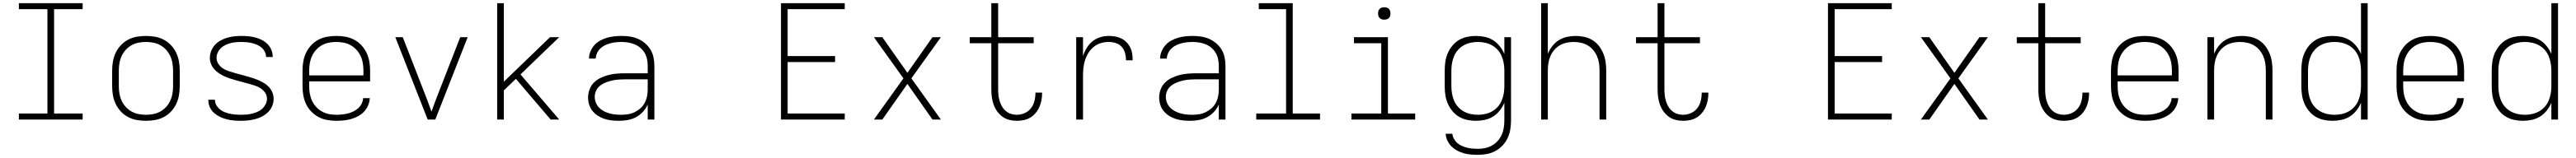

<svg xmlns="http://www.w3.org/2000/svg" viewBox="-20 -755 16240 998"><path d="M99 0V-38H279V-697H99V-735H501V-697H321V-38H501V0Z M900 8Q871 8 842.5 3Q814 -2 788 -15.5Q762 -29 742 -50.5Q722 -72 709.5 -98Q697 -124 692 -152.5Q687 -181 687 -210V-310Q687 -339 692 -367.5Q697 -396 709.5 -422Q722 -448 742 -469.5Q762 -491 788 -504.5Q814 -518 842.5 -523Q871 -528 900 -528Q929 -528 957.5 -523Q986 -518 1012 -504.5Q1038 -491 1058 -469.5Q1078 -448 1090.5 -422Q1103 -396 1108 -367.5Q1113 -339 1113 -310V-210Q1113 -181 1108 -152.5Q1103 -124 1090.5 -98Q1078 -72 1058 -50.5Q1038 -29 1012 -15.5Q986 -2 957.5 3Q929 8 900 8ZM900 -30Q923 -30 946.5 -34.5Q970 -39 990.5 -50.5Q1011 -62 1027 -79.5Q1043 -97 1053 -118.5Q1063 -140 1067 -163.5Q1071 -187 1071 -210V-310Q1071 -333 1067 -356.5Q1063 -380 1053 -401.5Q1043 -423 1027 -440.5Q1011 -458 990.5 -469.5Q970 -481 946.5 -485.5Q923 -490 900 -490Q877 -490 853.5 -485.5Q830 -481 809.5 -469.5Q789 -458 773 -440.5Q757 -423 747 -401.5Q737 -380 733 -356.5Q729 -333 729 -310V-210Q729 -187 733 -163.5Q737 -140 747 -118.5Q757 -97 773 -79.5Q789 -62 809.5 -50.5Q830 -39 853.5 -34.5Q877 -30 900 -30Z M1499 8Q1476 8 1453.5 6Q1431 4 1409 -1.5Q1387 -7 1366.5 -17Q1346 -27 1329 -42Q1312 -57 1302.5 -78.5Q1293 -100 1293 -122V-125H1335V-124Q1335 -106 1344 -90.5Q1353 -75 1366.5 -64Q1380 -53 1396.5 -46.5Q1413 -40 1430 -36.5Q1447 -33 1464.5 -31.5Q1482 -30 1499 -30Q1517 -30 1534.5 -31.5Q1552 -33 1569.5 -37.5Q1587 -42 1603.5 -49Q1620 -56 1633 -68Q1646 -80 1654.5 -96.5Q1663 -113 1663 -131Q1663 -151 1652 -168Q1641 -185 1624 -196.5Q1607 -208 1588 -214Q1569 -220 1550 -225.5Q1531 -231 1511.5 -236Q1492 -241 1472.5 -246.5Q1453 -252 1434 -258Q1415 -264 1397 -272Q1379 -280 1362 -291Q1345 -302 1331.5 -317Q1318 -332 1310.5 -350.5Q1303 -369 1303 -389Q1303 -412 1311.5 -433.5Q1320 -455 1335 -471.5Q1350 -488 1370 -499Q1390 -510 1411.5 -516.5Q1433 -523 1456 -525.5Q1479 -528 1501 -528Q1523 -528 1545 -526Q1567 -524 1588.5 -518.5Q1610 -513 1630 -503Q1650 -493 1665.5 -477.5Q1681 -462 1690 -441Q1699 -420 1699 -398V-395H1657V-397Q1657 -413 1649 -428.5Q1641 -444 1628 -455Q1615 -466 1599.5 -472.5Q1584 -479 1567.5 -483Q1551 -487 1534.5 -488.5Q1518 -490 1501 -490Q1484 -490 1467 -488.5Q1450 -487 1433 -482.5Q1416 -478 1400.5 -470.5Q1385 -463 1372.5 -451Q1360 -439 1352.5 -423Q1345 -407 1345 -390Q1345 -370 1356 -352.5Q1367 -335 1383.5 -324Q1400 -313 1419.5 -306.5Q1439 -300 1458 -294.5Q1477 -289 1496.5 -284Q1516 -279 1535 -273.5Q1554 -268 1573 -262Q1592 -256 1610.5 -248Q1629 -240 1646 -229.5Q1663 -219 1676.5 -204Q1690 -189 1697.5 -170Q1705 -151 1705 -131Q1705 -108 1696 -86Q1687 -64 1670.5 -47.5Q1654 -31 1633.5 -20Q1613 -9 1590.5 -3Q1568 3 1545 5.5Q1522 8 1499 8Z M2101 8Q2072 8 2043 3Q2014 -2 1988.5 -15.5Q1963 -29 1942.5 -50Q1922 -71 1909.5 -97.5Q1897 -124 1892 -152.5Q1887 -181 1887 -210V-310Q1887 -339 1892 -367.5Q1897 -396 1909.5 -422Q1922 -448 1942 -469.5Q1962 -491 1988 -504.5Q2014 -518 2042.5 -523Q2071 -528 2100 -528Q2129 -528 2157.5 -523Q2186 -518 2212 -504.5Q2238 -491 2258 -469.5Q2278 -448 2290.5 -422Q2303 -396 2308 -367.5Q2313 -339 2313 -310V-241H1929V-210Q1929 -186 1933 -163Q1937 -140 1947 -118.5Q1957 -97 1973 -79.5Q1989 -62 2010 -50.5Q2031 -39 2054 -34.5Q2077 -30 2101 -30Q2119 -30 2137.5 -32Q2156 -34 2173.5 -38.5Q2191 -43 2207.5 -51Q2224 -59 2237.5 -71Q2251 -83 2259.5 -100Q2268 -117 2269 -135H2311Q2310 -112 2300.5 -89.5Q2291 -67 2275 -50Q2259 -33 2238 -21.5Q2217 -10 2194.5 -3.5Q2172 3 2148 5.5Q2124 8 2101 8ZM2271 -279V-310Q2271 -333 2267 -356.5Q2263 -380 2253 -401.5Q2243 -423 2227 -440.5Q2211 -458 2190.5 -469.5Q2170 -481 2146.5 -485.5Q2123 -490 2100 -490Q2077 -490 2053.5 -485.5Q2030 -481 2009.5 -469.5Q1989 -458 1973 -440.5Q1957 -423 1947 -401.5Q1937 -380 1933 -356.5Q1929 -333 1929 -310V-279Z M2676 0 2472 -520H2519L2654 -173Q2666 -143 2677.5 -112Q2689 -81 2700 -50Q2711 -81 2722.5 -112Q2734 -143 2746 -173L2881 -520H2928L2724 0Z M3114 0V-735H3156V-239L3447 -520H3505L3261 -285L3505 0H3451L3232 -257L3156 -184V0Z M3882 8Q3859 8 3836 5.5Q3813 3 3791 -4Q3769 -11 3749.5 -23.5Q3730 -36 3715.5 -53.5Q3701 -71 3694 -93.5Q3687 -116 3687 -139Q3687 -165 3696.5 -190.5Q3706 -216 3724.5 -234Q3743 -252 3767 -263.5Q3791 -275 3816.5 -281.5Q3842 -288 3868 -290Q3894 -292 3920 -292H4063V-340Q4063 -361 4058.5 -382Q4054 -403 4043.5 -421Q4033 -439 4016.5 -453Q4000 -467 3980.5 -475Q3961 -483 3940 -486.5Q3919 -490 3898 -490Q3880 -490 3862 -488Q3844 -486 3827 -481.5Q3810 -477 3793.5 -469Q3777 -461 3764 -448.5Q3751 -436 3743.5 -419.5Q3736 -403 3735 -385H3693Q3693 -408 3702 -430Q3711 -452 3726.5 -469.5Q3742 -487 3763 -498.5Q3784 -510 3806 -516.5Q3828 -523 3851.5 -525.5Q3875 -528 3898 -528Q3925 -528 3951.5 -524Q3978 -520 4002 -509.5Q4026 -499 4046.5 -481.5Q4067 -464 4080.5 -441.5Q4094 -419 4099.5 -392.5Q4105 -366 4105 -340V0H4063V-95Q4052 -70 4033 -49Q4014 -28 3989.5 -15Q3965 -2 3937.5 3Q3910 8 3882 8ZM3895 -30Q3917 -30 3939 -33.5Q3961 -37 3980.5 -46.5Q4000 -56 4016.5 -70.5Q4033 -85 4043.5 -104.5Q4054 -124 4058.5 -145.5Q4063 -167 4063 -189V-254H3921Q3900 -254 3879.5 -252.5Q3859 -251 3839 -246.5Q3819 -242 3799.5 -234.5Q3780 -227 3763.5 -214.5Q3747 -202 3738 -183Q3729 -164 3729 -143Q3729 -125 3736 -107Q3743 -89 3756 -75.5Q3769 -62 3786 -53Q3803 -44 3821 -39Q3839 -34 3857.5 -32Q3876 -30 3895 -30Z M4903 0V-735H5305V-697H4945V-401H5244V-363H4945V-38H5305V0Z M5489 0 5675 -260 5489 -520H5542L5700 -295L5858 -520H5911L5725 -260L5911 0H5858L5700 -225L5542 0Z M6389 8Q6365 8 6341.5 2Q6318 -4 6298.5 -18.5Q6279 -33 6265 -53Q6251 -73 6243 -96Q6235 -119 6232 -143Q6229 -167 6229 -191V-482H6093V-520H6229V-735H6272V-520H6496V-482H6272V-191Q6272 -172 6274 -153.5Q6276 -135 6281.5 -117Q6287 -99 6296.5 -82.5Q6306 -66 6320 -54Q6334 -42 6352.5 -36Q6371 -30 6389 -30Q6415 -30 6439 -40.5Q6463 -51 6478.5 -71Q6494 -91 6500.5 -116Q6507 -141 6507 -167V-170H6549V-166Q6549 -144 6545 -122Q6541 -100 6532 -79.5Q6523 -59 6508.5 -41.5Q6494 -24 6475 -12.5Q6456 -1 6434 3.5Q6412 8 6389 8Z M6764 0V-520H6807V-400Q6815 -427 6829.5 -451Q6844 -475 6865.5 -493Q6887 -511 6914 -519.5Q6941 -528 6969 -528Q6989 -528 7009.5 -524.5Q7030 -521 7048.5 -512Q7067 -503 7081.5 -488Q7096 -473 7105 -454.5Q7114 -436 7117 -415.5Q7120 -395 7120 -374H7078Q7078 -397 7072 -419.5Q7066 -442 7051 -459Q7036 -476 7013.5 -483Q6991 -490 6969 -490Q6943 -490 6918.5 -482.5Q6894 -475 6874.5 -459Q6855 -443 6841.5 -421.5Q6828 -400 6820 -375.5Q6812 -351 6809.5 -326Q6807 -301 6807 -276V0Z M7482 8Q7459 8 7436 5.5Q7413 3 7391 -4Q7369 -11 7349.5 -23.5Q7330 -36 7315.5 -53.5Q7301 -71 7294 -93.5Q7287 -116 7287 -139Q7287 -165 7296.5 -190.5Q7306 -216 7324.5 -234Q7343 -252 7367 -263.5Q7391 -275 7416.5 -281.5Q7442 -288 7468 -290Q7494 -292 7520 -292H7663V-340Q7663 -361 7658.5 -382Q7654 -403 7643.5 -421Q7633 -439 7616.5 -453Q7600 -467 7580.5 -475Q7561 -483 7540 -486.5Q7519 -490 7498 -490Q7480 -490 7462 -488Q7444 -486 7427 -481.5Q7410 -477 7393.5 -469Q7377 -461 7364 -448.5Q7351 -436 7343.5 -419.5Q7336 -403 7335 -385H7293Q7293 -408 7302 -430Q7311 -452 7326.5 -469.5Q7342 -487 7363 -498.5Q7384 -510 7406 -516.5Q7428 -523 7451.5 -525.5Q7475 -528 7498 -528Q7525 -528 7551.5 -524Q7578 -520 7602 -509.5Q7626 -499 7646.5 -481.5Q7667 -464 7680.5 -441.5Q7694 -419 7699.5 -392.5Q7705 -366 7705 -340V0H7663V-95Q7652 -70 7633 -49Q7614 -28 7589.5 -15Q7565 -2 7537.5 3Q7510 8 7482 8ZM7495 -30Q7517 -30 7539 -33.5Q7561 -37 7580.5 -46.5Q7600 -56 7616.5 -70.5Q7633 -85 7643.5 -104.5Q7654 -124 7658.5 -145.5Q7663 -167 7663 -189V-254H7521Q7500 -254 7479.5 -252.5Q7459 -251 7439 -246.5Q7419 -242 7399.5 -234.5Q7380 -227 7363.5 -214.5Q7347 -202 7338 -183Q7329 -164 7329 -143Q7329 -125 7336 -107Q7343 -89 7356 -75.5Q7369 -62 7386 -53Q7403 -44 7421 -39Q7439 -34 7457.5 -32Q7476 -30 7495 -30Z M7899 0V-38H8087V-697H7915V-735H8129V-38H8301V0Z M8499 0V-38H8687V-482H8515V-520H8729V-38H8901V0ZM8706 -631Q8698 -631 8690.5 -633Q8683 -635 8677 -641Q8671 -647 8669 -654.5Q8667 -662 8667 -670Q8667 -678 8669 -685.5Q8671 -693 8677 -699Q8683 -705 8690.5 -707Q8698 -709 8706 -709Q8714 -709 8721.5 -707Q8729 -705 8735 -699Q8741 -693 8743 -685.5Q8745 -678 8745 -670Q8745 -662 8743 -654.5Q8741 -647 8735 -641Q8729 -635 8721.5 -633Q8714 -631 8706 -631Z M9297 223Q9274 223 9251.5 221Q9229 219 9207.5 213Q9186 207 9166 196.5Q9146 186 9130 170Q9114 154 9104 133Q9094 112 9093 90H9135Q9137 107 9145.5 122.5Q9154 138 9167 149Q9180 160 9196 167Q9212 174 9228.5 178Q9245 182 9262 183.5Q9279 185 9297 185Q9320 185 9343 180Q9366 175 9386 163.5Q9406 152 9421.5 134.5Q9437 117 9446.5 95.5Q9456 74 9459.5 51Q9463 28 9463 5V-106Q9452 -80 9434 -57Q9416 -34 9392 -19Q9368 -4 9340 2Q9312 8 9283 8Q9255 8 9227.5 2Q9200 -4 9176.5 -18Q9153 -32 9135 -54Q9117 -76 9106 -101.5Q9095 -127 9091 -154.5Q9087 -182 9087 -210V-310Q9087 -338 9091 -365.5Q9095 -393 9106 -418.5Q9117 -444 9135 -466Q9153 -488 9176.5 -502Q9200 -516 9227.5 -522Q9255 -528 9283 -528Q9312 -528 9340 -522Q9368 -516 9392 -501Q9416 -486 9434 -463Q9452 -440 9463 -414V-520H9505V5Q9505 34 9500.5 62Q9496 90 9484 116Q9472 142 9452 163.5Q9432 185 9407 198.5Q9382 212 9353.5 217.5Q9325 223 9297 223ZM9296 -30Q9319 -30 9342 -35Q9365 -40 9385.5 -51.5Q9406 -63 9421.5 -80.5Q9437 -98 9446 -119.5Q9455 -141 9459 -164Q9463 -187 9463 -210V-310Q9463 -333 9459 -356Q9455 -379 9446 -400.5Q9437 -422 9421.5 -439.5Q9406 -457 9385.5 -468.5Q9365 -480 9342 -485Q9319 -490 9296 -490Q9273 -490 9250 -485Q9227 -480 9206.5 -468.5Q9186 -457 9170.5 -439.5Q9155 -422 9146 -400.5Q9137 -379 9133 -356Q9129 -333 9129 -310V-210Q9129 -187 9133 -164Q9137 -141 9146 -119.5Q9155 -98 9170.5 -80.5Q9186 -63 9206.5 -51.5Q9227 -40 9250 -35Q9273 -30 9296 -30Z M9695 0V-735H9737V-415Q9748 -441 9765 -463.5Q9782 -486 9806 -501Q9830 -516 9857.5 -522Q9885 -528 9913 -528Q9940 -528 9967.5 -522Q9995 -516 10018.5 -501.5Q10042 -487 10059 -465Q10076 -443 10086.5 -417.5Q10097 -392 10101 -365Q10105 -338 10105 -310V0H10063V-310Q10063 -333 10059.5 -356Q10056 -379 10047 -400Q10038 -421 10023 -439Q10008 -457 9988 -468.5Q9968 -480 9945.5 -485Q9923 -490 9900 -490Q9877 -490 9854.5 -485Q9832 -480 9812 -468.5Q9792 -457 9777 -439Q9762 -421 9753 -400Q9744 -379 9740.5 -356Q9737 -333 9737 -310V0Z M10589 8Q10565 8 10541.5 2Q10518 -4 10498.5 -18.5Q10479 -33 10465 -53Q10451 -73 10443 -96Q10435 -119 10432 -143Q10429 -167 10429 -191V-482H10293V-520H10429V-735H10472V-520H10696V-482H10472V-191Q10472 -172 10474 -153.5Q10476 -135 10481.5 -117Q10487 -99 10496.5 -82.5Q10506 -66 10520 -54Q10534 -42 10552.5 -36Q10571 -30 10589 -30Q10615 -30 10639 -40.5Q10663 -51 10678.5 -71Q10694 -91 10700.5 -116Q10707 -141 10707 -167V-170H10749V-166Q10749 -144 10745 -122Q10741 -100 10732 -79.5Q10723 -59 10708.5 -41.5Q10694 -24 10675 -12.5Q10656 -1 10634 3.5Q10612 8 10589 8Z M11503 0V-735H11905V-697H11545V-401H11844V-363H11545V-38H11905V0Z M12089 0 12275 -260 12089 -520H12142L12300 -295L12458 -520H12511L12325 -260L12511 0H12458L12300 -225L12142 0Z M12989 8Q12965 8 12941.5 2Q12918 -4 12898.5 -18.5Q12879 -33 12865 -53Q12851 -73 12843 -96Q12835 -119 12832 -143Q12829 -167 12829 -191V-482H12693V-520H12829V-735H12872V-520H13096V-482H12872V-191Q12872 -172 12874 -153.5Q12876 -135 12881.5 -117Q12887 -99 12896.5 -82.5Q12906 -66 12920 -54Q12934 -42 12952.5 -36Q12971 -30 12989 -30Q13015 -30 13039 -40.5Q13063 -51 13078.5 -71Q13094 -91 13100.5 -116Q13107 -141 13107 -167V-170H13149V-166Q13149 -144 13145 -122Q13141 -100 13132 -79.5Q13123 -59 13108.5 -41.5Q13094 -24 13075 -12.5Q13056 -1 13034 3.5Q13012 8 12989 8Z M13501 8Q13472 8 13443 3Q13414 -2 13388.5 -15.5Q13363 -29 13342.5 -50Q13322 -71 13309.5 -97.5Q13297 -124 13292 -152.5Q13287 -181 13287 -210V-310Q13287 -339 13292 -367.5Q13297 -396 13309.5 -422Q13322 -448 13342 -469.5Q13362 -491 13388 -504.5Q13414 -518 13442.5 -523Q13471 -528 13500 -528Q13529 -528 13557.5 -523Q13586 -518 13612 -504.5Q13638 -491 13658 -469.5Q13678 -448 13690.5 -422Q13703 -396 13708 -367.5Q13713 -339 13713 -310V-241H13329V-210Q13329 -186 13333 -163Q13337 -140 13347 -118.5Q13357 -97 13373 -79.5Q13389 -62 13410 -50.5Q13431 -39 13454 -34.5Q13477 -30 13501 -30Q13519 -30 13537.5 -32Q13556 -34 13573.5 -38.5Q13591 -43 13607.5 -51Q13624 -59 13637.5 -71Q13651 -83 13659.5 -100Q13668 -117 13669 -135H13711Q13710 -112 13700.5 -89.5Q13691 -67 13675 -50Q13659 -33 13638 -21.5Q13617 -10 13594.5 -3.5Q13572 3 13548 5.5Q13524 8 13501 8ZM13671 -279V-310Q13671 -333 13667 -356.5Q13663 -380 13653 -401.5Q13643 -423 13627 -440.5Q13611 -458 13590.5 -469.5Q13570 -481 13546.5 -485.5Q13523 -490 13500 -490Q13477 -490 13453.5 -485.5Q13430 -481 13409.5 -469.5Q13389 -458 13373 -440.5Q13357 -423 13347 -401.5Q13337 -380 13333 -356.5Q13329 -333 13329 -310V-279Z M13895 0V-520H13937V-415Q13948 -441 13965 -463.5Q13982 -486 14006 -501Q14030 -516 14057.5 -522Q14085 -528 14113 -528Q14140 -528 14167.5 -522Q14195 -516 14218.5 -501.5Q14242 -487 14259 -465Q14276 -443 14286.5 -417.5Q14297 -392 14301 -365Q14305 -338 14305 -310V0H14263V-310Q14263 -333 14259.5 -356Q14256 -379 14247 -400Q14238 -421 14223 -439Q14208 -457 14188 -468.5Q14168 -480 14145.5 -485Q14123 -490 14100 -490Q14077 -490 14054.5 -485Q14032 -480 14012 -468.5Q13992 -457 13977 -439Q13962 -421 13953 -400Q13944 -379 13940.5 -356Q13937 -333 13937 -310V0Z M14683 8Q14655 8 14627.5 2Q14600 -4 14576.5 -18Q14553 -32 14535 -54Q14517 -76 14506 -101.5Q14495 -127 14491 -154.5Q14487 -182 14487 -210V-310Q14487 -338 14491 -365.5Q14495 -393 14506 -418.5Q14517 -444 14535 -466Q14553 -488 14576.5 -502Q14600 -516 14627.5 -522Q14655 -528 14683 -528Q14712 -528 14740 -522Q14768 -516 14792 -501Q14816 -486 14834 -463Q14852 -440 14863 -414V-735H14905V0H14863V-106Q14852 -80 14834 -57Q14816 -34 14792 -19Q14768 -4 14740 2Q14712 8 14683 8ZM14696 -30Q14719 -30 14742 -35Q14765 -40 14785.5 -51.5Q14806 -63 14821.5 -80.5Q14837 -98 14846 -119.5Q14855 -141 14859 -164Q14863 -187 14863 -210V-310Q14863 -333 14859 -356Q14855 -379 14846 -400.5Q14837 -422 14821.5 -439.5Q14806 -457 14785.5 -468.5Q14765 -480 14742 -485Q14719 -490 14696 -490Q14673 -490 14650 -485Q14627 -480 14606.5 -468.5Q14586 -457 14570.5 -439.5Q14555 -422 14546 -400.5Q14537 -379 14533 -356Q14529 -333 14529 -310V-210Q14529 -187 14533 -164Q14537 -141 14546 -119.5Q14555 -98 14570.5 -80.5Q14586 -63 14606.5 -51.5Q14627 -40 14650 -35Q14673 -30 14696 -30Z M15301 8Q15272 8 15243 3Q15214 -2 15188.5 -15.5Q15163 -29 15142.5 -50Q15122 -71 15109.5 -97.5Q15097 -124 15092 -152.5Q15087 -181 15087 -210V-310Q15087 -339 15092 -367.5Q15097 -396 15109.5 -422Q15122 -448 15142 -469.5Q15162 -491 15188 -504.5Q15214 -518 15242.5 -523Q15271 -528 15300 -528Q15329 -528 15357.5 -523Q15386 -518 15412 -504.5Q15438 -491 15458 -469.5Q15478 -448 15490.5 -422Q15503 -396 15508 -367.5Q15513 -339 15513 -310V-241H15129V-210Q15129 -186 15133 -163Q15137 -140 15147 -118.5Q15157 -97 15173 -79.5Q15189 -62 15210 -50.5Q15231 -39 15254 -34.5Q15277 -30 15301 -30Q15319 -30 15337.5 -32Q15356 -34 15373.5 -38.5Q15391 -43 15407.5 -51Q15424 -59 15437.5 -71Q15451 -83 15459.5 -100Q15468 -117 15469 -135H15511Q15510 -112 15500.5 -89.5Q15491 -67 15475 -50Q15459 -33 15438 -21.5Q15417 -10 15394.5 -3.5Q15372 3 15348 5.5Q15324 8 15301 8ZM15471 -279V-310Q15471 -333 15467 -356.5Q15463 -380 15453 -401.5Q15443 -423 15427 -440.5Q15411 -458 15390.5 -469.5Q15370 -481 15346.5 -485.5Q15323 -490 15300 -490Q15277 -490 15253.5 -485.5Q15230 -481 15209.5 -469.5Q15189 -458 15173 -440.5Q15157 -423 15147 -401.5Q15137 -380 15133 -356.5Q15129 -333 15129 -310V-279Z M15883 8Q15855 8 15827.5 2Q15800 -4 15776.5 -18Q15753 -32 15735 -54Q15717 -76 15706 -101.5Q15695 -127 15691 -154.5Q15687 -182 15687 -210V-310Q15687 -338 15691 -365.5Q15695 -393 15706 -418.5Q15717 -444 15735 -466Q15753 -488 15776.5 -502Q15800 -516 15827.5 -522Q15855 -528 15883 -528Q15912 -528 15940 -522Q15968 -516 15992 -501Q16016 -486 16034 -463Q16052 -440 16063 -414V-735H16105V0H16063V-106Q16052 -80 16034 -57Q16016 -34 15992 -19Q15968 -4 15940 2Q15912 8 15883 8ZM15896 -30Q15919 -30 15942 -35Q15965 -40 15985.5 -51.5Q16006 -63 16021.5 -80.5Q16037 -98 16046 -119.5Q16055 -141 16059 -164Q16063 -187 16063 -210V-310Q16063 -333 16059 -356Q16055 -379 16046 -400.5Q16037 -422 16021.5 -439.5Q16006 -457 15985.5 -468.5Q15965 -480 15942 -485Q15919 -490 15896 -490Q15873 -490 15850 -485Q15827 -480 15806.5 -468.5Q15786 -457 15770.5 -439.5Q15755 -422 15746 -400.5Q15737 -379 15733 -356Q15729 -333 15729 -310V-210Q15729 -187 15733 -164Q15737 -141 15746 -119.5Q15755 -98 15770.5 -80.5Q15786 -63 15806.5 -51.5Q15827 -40 15850 -35Q15873 -30 15896 -30Z"/></svg>

Font: Iosevka Extralight Extended
Style: Regular
Weight: 200
Width: 7
Monospace: yes
Designer: Belleve Invis
Foundry: Belleve Invis
Version: Version 32.5.0; ttfautohint (v1.8.4)